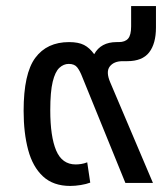

<svg xmlns="http://www.w3.org/2000/svg" viewBox="-20 -604 544 634"><path d="M212 10Q156 10 122 -21.5Q88 -53 73 -109Q58 -165 58 -238Q58 -361 96.5 -413Q135 -465 208 -465Q239 -465 257.5 -455.5Q276 -446 291 -425Q313 -465 365 -465H372Q393 -465 403 -476.5Q413 -488 413 -517V-584H495V-513Q495 -460 472.5 -431Q450 -402 400 -402H385Q356 -402 342.5 -384.5Q329 -367 344 -332L485 0H394L252 -349Q244 -370 235 -381.5Q226 -393 207 -393Q190 -393 176 -380Q162 -367 154 -334Q146 -301 146 -240Q146 -153 165.5 -107Q185 -61 230 -61Q238 -61 248 -62.5Q258 -64 268 -68L278 -1Q265 4 246.5 7Q228 10 212 10Z"/></svg>

Font: Noto Sans Thai UI
Style: Regular
Weight: 400
Designer: Monotype Design Team
Foundry: Monotype Imaging Inc.
Version: Version 2.000